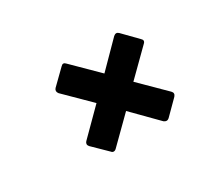

<svg xmlns="http://www.w3.org/2000/svg" viewBox="-67 -576 623 550"><g transform="rotate(-30 244.5 -301.0)"><path d="M170 -160 124 -205Q117 -213 124 -221L204 -301L124 -380Q117 -389 124 -397L170 -442Q178 -451 186 -442L266 -363L344 -442Q353 -450 361 -442L406 -396Q415 -388 406 -380L326 -301L406 -222Q414 -214 406 -205L361 -160Q353 -153 344 -160L266 -239L186 -160Q182 -156 177.5 -156Q173 -156 170 -160Z"/></g></svg>

Font: Sofia Sans Condensed
Style: Bold Italic
Weight: 700
Italic angle: -9°
Version: Version 4.100